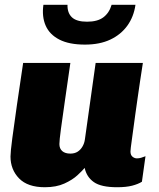

<svg xmlns="http://www.w3.org/2000/svg" viewBox="-20 -775 667 805"><path d="M168 10Q96 10 60 -27Q24 -64 24 -119Q24 -138 31.5 -195Q39 -252 51 -335Q63 -418 77 -511H275Q263 -427 252.5 -355Q242 -283 235.5 -234.5Q229 -186 229 -171Q229 -152 241 -141.5Q253 -131 275 -131Q293 -131 305.5 -139Q318 -147 326 -161Q334 -175 336 -191L381 -511H579Q573 -473 567.5 -436Q562 -399 557 -364Q552 -329 547.5 -297Q543 -265 539.5 -238Q536 -211 533 -190.5Q530 -170 528.5 -157Q527 -144 527 -140Q527 -125 535.5 -118Q544 -111 554 -111Q563 -111 571.5 -113.5Q580 -116 590 -120L575 -13Q559 -3 534 3.5Q509 10 471 10Q404 10 373.5 -11.5Q343 -33 335 -71Q326 -60 305 -40.5Q284 -21 250 -5.5Q216 10 168 10ZM336 -588Q270 -588 229 -609Q188 -630 171.5 -667.5Q155 -705 162 -755H263Q262 -721 281.5 -702.5Q301 -684 345 -684Q389 -684 413.5 -702.5Q438 -721 448 -755H548Q541 -705 514 -667.5Q487 -630 442.5 -609Q398 -588 336 -588Z"/></svg>

Font: Chivo Medium Black
Style: Italic
Weight: 900
Italic angle: -8.05°
Version: Version 2.002